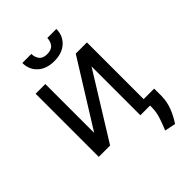

<svg xmlns="http://www.w3.org/2000/svg" viewBox="-259 -861 1173 1173"><g transform="rotate(-45 328.0 -274.5)"><path d="M160.5 -123.6 423.3 -545.5H519.9V0H436.1V-421.9L174.7 0H76.7V-545.5H160.5ZM367.9 -735.8H446Q446 -678.3 406.2 -641.7Q366.5 -605.1 298.3 -605.1Q231.2 -605.1 191.6 -641.7Q152 -678.3 152 -735.8H230.1Q230.1 -708.1 245.6 -687.1Q261 -666.2 298.3 -666.2Q335.6 -666.2 351.7 -687.1Q367.9 -708.1 367.9 -735.8ZM610.8 -55.4V11.4Q609.7 58.2 592.9 102.1Q576 146 548.3 187.5L477.3 173.3Q495.4 130.7 507.6 92Q519.9 53.3 519.9 12.8V-55.4Z"/></g></svg>

Font: Inter UI
Style: Regular
Weight: 400
Designer: Rasmus Andersson
Foundry: rsms
Version: 3.2;8d6f07862